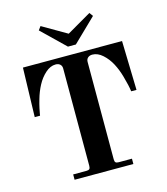

<svg xmlns="http://www.w3.org/2000/svg" viewBox="-131 -1021 979 1123"><g transform="rotate(-15 358.0 -460.0)"><path d="M49.8 -414.1 58.1 -711.9H658.2L666 -414.1H633.8Q629.9 -447.8 612.8 -507.8Q600.6 -551.8 580.8 -589.4Q561 -627 531.2 -653.6Q501.5 -680.2 469.2 -680.2Q452.6 -680.2 442.4 -671.1Q432.1 -662.1 432.1 -646V-56.2Q432.1 -42.5 437.3 -37.4Q442.4 -32.2 456.1 -32.2H536.1V0H180.2V-32.2H259.8Q273.4 -32.2 278.8 -37.4Q284.2 -42.5 284.2 -56.2V-646Q284.2 -662.1 273.9 -671.1Q263.7 -680.2 247.1 -680.2Q214.8 -680.2 185.1 -653.6Q155.3 -627 135.3 -589.1Q115.2 -551.3 103 -507.8Q95.2 -481 90.1 -457.5Q85 -434.1 83.5 -423.8L82 -414.1ZM204.1 -897.9 220.2 -919.9 368.2 -834 516.1 -919.9 532.2 -897.9 392.1 -762.2H344.2Z"/></g></svg>

Font: Flanker Steampunk
Style: Bold
Weight: 700
Designer: Alexey Kryukov, Leonardo Di Lena
Foundry: Alexey Kryukov, Leonardo Di Lena
Version: 1.210